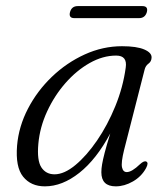

<svg xmlns="http://www.w3.org/2000/svg" viewBox="-20 -618 556 646"><path d="M397.5 -113.5Q387 -71 390.5 -55Q394 -39 406.5 -39Q423.5 -39 451 -65.5Q464.5 -78 472 -74.5Q481 -70.5 471.5 -52.5Q456 -24 427.2 -7.5Q398.5 9 369.5 9Q321 9 321 -38.5Q321 -50.5 323.5 -65.2Q326 -80 332.2 -104.2Q338.5 -128.5 351 -169Q304.5 -82 247 -36.5Q189.5 9 131 9Q84 9 57.8 -23.5Q31.5 -56 37.5 -128.5Q43 -192.5 74 -252.2Q105 -312 154.5 -359.5Q204 -407 265 -434.8Q326 -462.5 390.5 -462.5Q440 -462.5 465.5 -451.5Q491 -440.5 490 -424Q489.5 -411 479.5 -403.8Q469.5 -396.5 466.5 -383.5ZM109 -134Q104 -78 119.2 -54.8Q134.5 -31.5 163.5 -31.5Q196 -31.5 233.5 -62.5Q271 -93.5 306.5 -145.2Q342 -197 368 -260.8Q394 -324.5 403 -390.5Q409 -431 371 -431Q326 -431 281.8 -406Q237.5 -381 200.2 -338.5Q163 -296 138.5 -243Q114 -190 109 -134ZM215.5 -577Q221 -597.5 241.5 -597.5H459Q479.5 -597.5 474 -577Q468 -557 448 -557H230Q210.5 -557 215.5 -577Z"/></svg>

Font: Fraunces 9pt S000 Light
Style: Italic
Weight: 300
Italic angle: -16°
Version: Version 1.000; ttfautohint (v1.8.3)